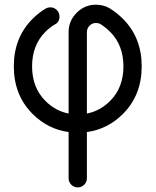

<svg xmlns="http://www.w3.org/2000/svg" viewBox="-20 -567 665 821"><path d="M273.4 -81.5V-429.7Q273.4 -478 307.9 -512.5Q342.3 -546.9 390.6 -546.9Q422.4 -546.9 448.7 -531.7Q479 -513.2 505.9 -486.3Q585.9 -406.2 585.9 -283.2Q585.9 -160.2 505.9 -80.1Q439.9 -14.2 351.6 -2.4V195.3Q351.6 211.4 340.1 222.9Q328.6 234.4 312.5 234.4Q296.4 234.4 284.9 222.9Q273.4 211.4 273.4 195.3V-2.4Q185.1 -14.2 119.1 -80.1Q39.1 -160.2 39.1 -283.2Q39.1 -406.2 119.1 -486.3Q145.5 -512.7 175.3 -530.3Q184.6 -535.6 195.3 -535.6Q211.4 -535.6 222.9 -524.2Q234.4 -512.7 234.4 -496.6Q234.4 -472.7 215.3 -462.9Q193.4 -450.2 174.3 -431.2Q117.2 -374 117.2 -283.2Q117.2 -192.4 174.3 -135.3Q217.3 -92.3 273.4 -81.5ZM409.7 -463.9Q400.9 -468.8 390.6 -468.8Q374.5 -468.8 363 -457.3Q351.6 -445.8 351.6 -429.7V-81.5Q407.7 -92.3 450.7 -135.3Q507.8 -192.4 507.8 -283.2Q507.8 -374 450.7 -431.2Q431.6 -450.2 409.7 -463.9Z"/></svg>

Font: Comfortaa
Style: Regular
Weight: 400
Designer: Johan Aakerlund - aajohan
Foundry: Johan Aakerlund
Version: Version 2.004 2013